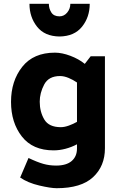

<svg xmlns="http://www.w3.org/2000/svg" viewBox="-20 -780 638 1010"><path d="M293 -588Q215 -589 175 -639.5Q135 -690 135 -760H237Q237 -735 250 -714.5Q263 -694 293 -694Q317 -694 333.5 -714Q350 -734 350 -760H452Q452 -690 411.5 -639.5Q371 -589 293 -588ZM189 -245Q189 -192 213 -151.5Q237 -111 300 -111Q319 -111 342.5 -119.5Q366 -128 385 -139V-346Q365 -360 341 -370Q317 -380 296 -380Q236 -380 212.5 -335.5Q189 -291 189 -245ZM532 -484V0Q532 94 469.5 152Q407 210 278 210Q247 210 187 196Q127 182 86 154L130 51Q176 73 208 82Q240 91 275 91Q329 91 357 67Q385 43 385 1V-21Q357 -6 325 2.5Q293 11 262 11Q152 11 95 -62Q38 -135 38 -244Q38 -354 97 -428.5Q156 -503 269 -503Q306 -503 350 -486.5Q394 -470 426 -444L457 -484Z"/></svg>

Font: Palanquin Dark Medium
Style: Regular
Weight: 500
Designer: Pria Ravichandran
Version: Version 1.001